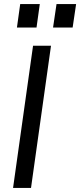

<svg xmlns="http://www.w3.org/2000/svg" viewBox="-20 -921 393 941"><path d="M44 0 142 -697H230L132 0ZM240 -786 257 -901H353L336 -786ZM63 -786 79 -901H175L159 -786Z"/></svg>

Font: Hanken Grotesk
Style: Italic
Weight: 400
Italic angle: -8°
Designer: Alfredo Marco Pradil
Foundry: Hanken Design Co.
Version: Version 3.013